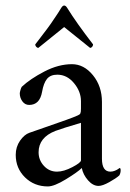

<svg xmlns="http://www.w3.org/2000/svg" viewBox="-20 -669 471 697"><path d="M37.1 -106.9Q37.1 -135.7 52.7 -158.2Q68.4 -180.7 86.9 -187Q103.5 -192.9 147.2 -208Q190.9 -223.1 220.2 -233.6Q249.5 -244.1 262.2 -250Q269.5 -252.9 271.7 -257.3Q273.9 -261.7 273.9 -274.9V-301.8Q273.9 -336.9 248.5 -367.4Q223.1 -397.9 188 -397.9Q163.1 -397.9 150.6 -382.6Q138.2 -367.2 132.8 -335.9Q124.5 -288.1 85.9 -288.1Q70.8 -288.1 61.3 -301Q51.8 -314 51.8 -330.1Q51.8 -333.5 54.2 -342Q56.6 -350.6 59.1 -354Q89.8 -382.8 141.1 -409.4Q192.4 -436 241.2 -436Q284.7 -436 317.4 -396Q350.1 -356 350.1 -298.8V-92.8Q350.1 -45.9 380.9 -45.9Q385.3 -45.9 389.4 -46.9Q393.6 -47.9 396.7 -49.1Q399.9 -50.3 403.1 -52Q406.2 -53.7 408.2 -54.9Q410.2 -56.2 411.9 -57.6Q413.6 -59.1 414.1 -59.1Q418 -59.1 418 -50.8Q418 -40.5 413.1 -32.2Q401.4 -21.5 376.7 -7.8Q352.1 5.9 337.9 5.9Q317.4 5.9 299.6 -14.4Q281.7 -34.7 276.9 -59.1Q262.2 -44.4 219.5 -18.3Q176.8 7.8 153.8 7.8Q104.5 7.8 70.8 -25.1Q37.1 -58.1 37.1 -106.9ZM120.1 -116.2Q120.1 -87.9 139.4 -66.9Q158.7 -45.9 187 -45.9Q211.4 -45.9 242.7 -62.3Q273.9 -78.6 273.9 -86.9V-223.1Q207.5 -203.6 181.2 -193.8Q120.1 -169.9 120.1 -116.2ZM107.9 -507.8Q109.9 -510.3 118.9 -522Q127.9 -533.7 129.6 -536.1Q131.3 -538.6 138.7 -548.1Q146 -557.6 148.2 -560.5Q150.4 -563.5 156.7 -572Q163.1 -580.6 165.8 -584.7Q168.5 -588.9 173.8 -596.7Q179.2 -604.5 183.1 -610.4Q187 -616.2 192.1 -624Q197.3 -631.8 202.1 -640.1Q207.5 -648.9 212.9 -648.9Q218.8 -648.9 224.1 -640.1Q257.3 -586.4 317.9 -507.8Q317.9 -502.9 314.5 -499Q311 -495.1 307.1 -495.1L212.9 -570.8Q154.3 -522.9 119.1 -495.1Q115.2 -495.1 111.6 -499Q107.9 -502.9 107.9 -507.8Z"/></svg>

Font: Crimson
Style: Roman
Weight: 400
Version: Version 0.8